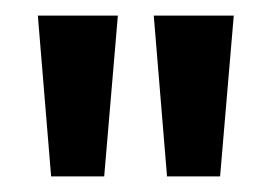

<svg xmlns="http://www.w3.org/2000/svg" viewBox="-20 -720 348 246"><path d="M45.5 -494 28.5 -700H131L113.5 -494ZM194 -494 177 -700H279.5L262 -494Z"/></svg>

Font: Cabin Condensed Medium
Style: Regular
Weight: 500
Width: 3
Designer: Pablo Impallari
Foundry: Pablo Impallari. http://www.impallari.com Igino Marini. http://www.ikern.com
Version: Version 3.001; ttfautohint (v1.8.3)